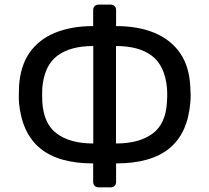

<svg xmlns="http://www.w3.org/2000/svg" viewBox="-20 -770 896 822"><path d="M401.9 32Q391.7 32 385.3 25.6Q378.9 19.3 378.9 9.1V-70.4Q230.6 -70.4 152.4 -134.5Q74.3 -198.5 61.4 -329.1Q60.6 -339.8 60.5 -351.9Q60.4 -364 60.9 -376.2Q61.4 -388.4 61.4 -398.9Q66.4 -485.9 105.8 -543.3Q145.3 -600.6 215.2 -629.5Q285 -658.3 378.9 -658.3V-727.3Q378.9 -737.4 385.3 -743.8Q391.7 -750.2 401.9 -750.2H454.1Q464.2 -750.2 470.6 -743.8Q477 -737.4 477 -727.3V-658.3Q571.1 -658.3 640.9 -629.5Q710.6 -600.6 750.6 -543.3Q790.6 -485.9 794.6 -398.9Q795.7 -379.6 796.2 -364.1Q796.6 -348.6 794.6 -329.1Q783.3 -198.5 704.7 -134.5Q626.2 -70.4 477 -70.4V9.1Q477 19.3 470.6 25.6Q464.2 32 454.1 32ZM379.3 -155.7V-573Q280.7 -573 225.2 -531.1Q169.6 -489.1 161.1 -394.5Q160.3 -378.3 160.3 -364.8Q160.3 -351.3 161.1 -334.3Q166.4 -240.4 223.1 -198.1Q279.7 -155.7 379.3 -155.7ZM476.6 -155.7Q576.2 -155.7 633.3 -198.1Q690.4 -240.4 694.8 -334.3Q695.8 -344.1 695.8 -354.3Q695.8 -364.4 695.8 -374.6Q695.8 -384.8 694.8 -394.5Q685.5 -489.1 630.3 -531.1Q575.2 -573 476.6 -573Z"/></svg>

Font: Rubik Light
Style: Regular
Weight: 300
Designer: Hubert and Fischer
Foundry: Hubert and Fischer
Version: Version 2.300;gftools[0.9.30]